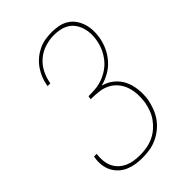

<svg xmlns="http://www.w3.org/2000/svg" viewBox="-221 -838 941 941"><g transform="rotate(-45 250.0 -367.5)"><path d="M198 8Q173 8 150.5 4.5Q128 1 107 -8Q86 -17 69.5 -32.5Q53 -48 43 -68Q33 -88 30.5 -111.5Q28 -135 32 -159L33 -165H52L51 -160Q48 -139 50.5 -117.5Q53 -96 61.5 -78Q70 -60 84.5 -46.5Q99 -33 117.5 -24.5Q136 -16 157 -13Q178 -10 199 -10Q222 -10 245 -14Q268 -18 290 -28Q312 -38 330.5 -54Q349 -70 363 -89.5Q377 -109 385 -131.5Q393 -154 397 -176Q401 -204 399.5 -231Q398 -258 389.5 -282.5Q381 -307 364.5 -326.5Q348 -346 325 -357.5Q302 -369 275 -372Q248 -375 220 -375L223 -393Q248 -393 272 -395Q296 -397 320.5 -406Q345 -415 367 -430.5Q389 -446 405 -467Q421 -488 431 -511.5Q441 -535 445 -560Q449 -581 448 -602Q447 -623 441 -642.5Q435 -662 423.5 -678.5Q412 -695 395 -705.5Q378 -716 357.5 -720.5Q337 -725 316 -725Q285 -725 253.5 -715.5Q222 -706 196.5 -684.5Q171 -663 156 -633.5Q141 -604 136 -573L135 -570H116L117 -574Q120 -596 129 -618.5Q138 -641 152 -661.5Q166 -682 185 -698Q204 -714 225.5 -724.5Q247 -735 270.5 -739Q294 -743 317 -743Q341 -743 364 -738.5Q387 -734 406.5 -722Q426 -710 439 -691.5Q452 -673 459 -651.5Q466 -630 467 -606Q468 -582 464 -558Q459 -528 446 -499.5Q433 -471 412 -447Q391 -423 362.5 -407Q334 -391 305 -384Q337 -376 362.5 -355Q388 -334 401.5 -305Q415 -276 418.5 -242Q422 -208 417 -174Q412 -149 403 -124.5Q394 -100 378.5 -78Q363 -56 342 -39Q321 -22 297 -11Q273 0 247.5 4Q222 8 198 8Z"/></g></svg>

Font: Iosevka Thin Oblique
Style: Regular
Weight: 100
Italic angle: -9°
Monospace: yes
Designer: Belleve Invis
Foundry: Belleve Invis
Version: Version 32.5.0; ttfautohint (v1.8.4)